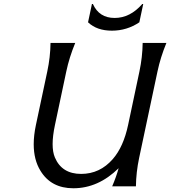

<svg xmlns="http://www.w3.org/2000/svg" viewBox="-20 -958 875 987"><path d="M678.7 0H556.6Q577.1 -47.4 589.8 -93.3Q484.9 9.8 356.9 9.8Q242.7 9.8 188 -80.1Q153.3 -136.2 153.3 -216.3Q153.3 -262.2 164.6 -315.4L223.1 -590.8Q238.8 -664.1 239.7 -737.3H366.7Q335.9 -662.6 320.8 -590.8L262.7 -316.4Q250.5 -259.3 250.5 -217.3Q250.5 -175.8 262.2 -148.4Q297.9 -64 397 -64Q493.7 -64 560.1 -140.6Q614.7 -203.1 638.7 -316.4L696.8 -590.8Q712.4 -664.6 713.4 -737.3H835.4Q804.7 -662.6 789.6 -590.8L695.3 -146.5Q679.7 -72.8 678.7 0ZM452.6 -937.5H457.5Q489.7 -865.7 569.3 -865.7Q648.9 -865.7 711.4 -937.5H716.3L696.3 -843.3Q632.3 -800.3 555.2 -800.3Q478 -800.3 432.6 -843.3Z"/></svg>

Font: Classica
Style: Book Oblique
Weight: 400
Italic angle: -12°
Designer: Wojciech Kalinowski "wmk69" (wmk69@o2.pl)
Foundry: Wojciech Kalinowski "wmk69" (wmk69@o2.pl)
Version: Version 2.1.1; 2021-05-14